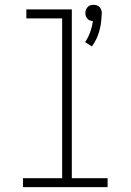

<svg xmlns="http://www.w3.org/2000/svg" viewBox="-20 -774 540 794"><path d="M360 -582 332 -600Q345 -619 353 -641.5Q361 -664 364 -687Q358 -687 351.5 -689.5Q345 -692 341 -697Q337 -702 335 -708Q333 -714 333 -721Q333 -727 335.5 -733.5Q338 -740 342.5 -745Q347 -750 353.5 -752Q360 -754 367 -754Q374 -754 380.5 -752Q387 -750 391.5 -745Q396 -740 398.5 -733.5Q401 -727 401 -721V-719L400 -707Q399 -674 389.5 -641.5Q380 -609 360 -582ZM75 0V-37H237V-698H89V-735H277V-37H425V0Z"/></svg>

Font: Iosevka Curly Extralight
Style: Regular
Weight: 200
Monospace: yes
Designer: Belleve Invis
Foundry: Belleve Invis
Version: Version 22.1.2; ttfautohint (v1.8.4)